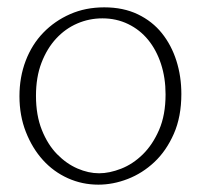

<svg xmlns="http://www.w3.org/2000/svg" viewBox="-20 -492 548 523"><path d="M474 -236Q474 -174 453.5 -127.5Q433 -81 400.5 -50.5Q368 -20 328 -4.5Q288 11 248 11Q204 11 165 -6.5Q126 -24 97 -56Q68 -88 50.5 -132.5Q33 -177 33 -230Q33 -282 50 -326.5Q67 -371 98 -403Q129 -435 171 -453.5Q213 -472 264 -472Q316 -472 355.5 -453Q395 -434 421 -401.5Q447 -369 460.5 -326.5Q474 -284 474 -236ZM259 -442Q223 -442 190.5 -428Q158 -414 133 -387Q108 -360 93 -321Q78 -282 78 -231Q78 -178 94 -138Q110 -98 135.5 -72Q161 -46 191 -33Q221 -20 250 -20Q278 -20 310 -32.5Q342 -45 369 -71.5Q396 -98 413.5 -138.5Q431 -179 431 -235Q431 -280 418.5 -318Q406 -356 383.5 -383.5Q361 -411 329 -426.5Q297 -442 259 -442Z"/></svg>

Font: Life Savers
Style: Regular
Weight: 400
Version: Version 2.001; ttfautohint (v0.93) -l 8 -r 50 -G 200 -x 14 -